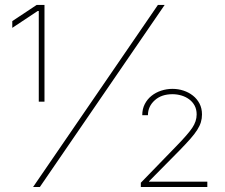

<svg xmlns="http://www.w3.org/2000/svg" viewBox="-20 -747 899 767"><path d="M542.6 -17 683.2 -161.9Q730.5 -210.2 747.9 -236.2Q765.6 -262.4 765.6 -289.8Q765.6 -310 757.5 -325.1Q749.3 -340.2 735.6 -350.3Q721.9 -360.4 704.5 -365.6Q687.1 -370.7 669 -370.7Q625 -370.7 598.4 -346.6Q571 -322.1 571 -286.9H548.3Q548.3 -311.8 558.4 -331.3Q568.5 -350.9 585.4 -364.3Q602.3 -377.8 624.1 -384.9Q646 -392 669 -392Q691.8 -392 712.9 -385.1Q734 -378.2 750.5 -365.2Q767 -352.3 777 -333.3Q786.9 -314.3 786.9 -289.8Q786.9 -273.4 782.5 -258.9Q778.1 -244.3 767.8 -228Q757.5 -211.6 740.2 -192.1Q723 -172.6 697.4 -146.3L575.3 -22.7V-21.3H808.2V0H542.6ZM610.8 -727.3H637.8L139.2 0H112.2ZM29.1 -662.6 126.4 -727.3H157.7V-340.9H134.9V-703.1H130.7L29.1 -635.7Z"/></svg>

Font: Inter P Thin
Style: Regular
Weight: 100
Designer: Rasmus Andersson
Foundry: rsms
Version: Version 3.018;git-588b23468